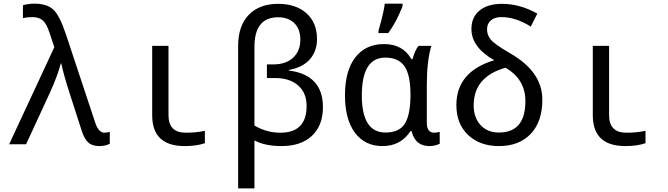

<svg xmlns="http://www.w3.org/2000/svg" viewBox="-20 -786 3641 1046"><path d="M29.8 0 275.9 -528.8 250 -606.9Q233.4 -657.7 212.4 -675.3Q191.4 -692.9 155.8 -692.9Q128.4 -692.9 105 -687V-757.8Q136.7 -766.1 167 -766.1Q236.3 -766.1 271 -733.2Q305.7 -700.2 339.8 -597.2L499 -117.2Q517.1 -63 548.8 -63Q563 -63 578.1 -67.9V-2.9Q553.7 9.8 522 9.8Q481.9 9.8 460.7 -9.8Q439.5 -29.3 425.8 -71.8L359.9 -275.9Q326.2 -380.4 314 -439.9H311Q293.5 -372.6 252.9 -283.2L122.1 0Z M897.9 -536.1V-158.2Q897.9 -63 992.2 -63Q1046.9 -63 1096.2 -73.2V-5.9Q1050.8 9.8 986.3 9.8Q809.1 9.8 809.1 -158.2V-536.1Z M1553.2 -404.8V-401.9Q1739.3 -378.4 1739.3 -202.1Q1739.3 -102.1 1679.4 -46.1Q1619.6 9.8 1514.2 9.8Q1423.3 9.8 1366.2 -21V240.2H1277.3V-535.2Q1277.3 -645.5 1335.4 -705.3Q1393.6 -765.1 1495.1 -765.1Q1591.8 -765.1 1649.4 -713.9Q1707 -662.6 1707 -573.2Q1707 -506.8 1667.7 -462.4Q1628.4 -418 1553.2 -404.8ZM1366.2 -102.1Q1432.1 -63 1507.3 -63Q1650.4 -63 1650.4 -209Q1650.4 -280.3 1604 -320.6Q1557.6 -360.8 1480 -360.8H1434.1V-435.1H1468.3Q1537.6 -435.1 1576.9 -471.7Q1616.2 -508.3 1616.2 -569.8Q1616.2 -627.4 1583.5 -659.7Q1550.8 -691.9 1495.1 -691.9Q1366.2 -691.9 1366.2 -530.8Z M2221.2 -463.9H2227.1Q2241.7 -514.2 2260.3 -536.1H2330.1Q2305.2 -455.1 2305.2 -321.8V-117.2Q2305.2 -63 2346.2 -63Q2360.4 -63 2375.5 -67.9V-2.9Q2350.1 9.8 2319.3 9.8Q2241.7 9.8 2222.2 -71.8H2216.3Q2163.6 9.8 2063.5 9.8Q1968.3 9.8 1913.8 -62.7Q1859.4 -135.3 1859.4 -267.1Q1859.4 -400.4 1915.5 -473.1Q1971.7 -545.9 2072.3 -545.9Q2174.8 -545.9 2221.2 -463.9ZM2216.3 -259.8V-267.1Q2216.3 -377.9 2183.6 -425Q2150.9 -472.2 2079.1 -472.2Q1951.2 -472.2 1951.2 -266.1Q1951.2 -64 2080.1 -64Q2152.3 -64 2183.3 -108.9Q2214.4 -153.8 2216.3 -259.8ZM2042 -619.1 2056.6 -671.4Q2071.3 -727.1 2076.2 -766.1H2173.3V-755.9Q2173.3 -748 2149.2 -697.3Q2125 -646.5 2095.2 -606H2042Z M2672.4 -458Q2548.3 -528.8 2548.3 -627.9Q2548.3 -692.9 2592.8 -729Q2637.2 -765.1 2715.3 -765.1Q2812.5 -765.1 2907.2 -711.9L2871.6 -641.1Q2789.1 -692.9 2711.4 -692.9Q2675.3 -692.9 2654.3 -675Q2633.3 -657.2 2633.3 -626Q2633.3 -595.2 2653.8 -570.1Q2674.3 -544.9 2758.3 -496.1Q2934.6 -395.5 2934.6 -243.2Q2934.6 -123 2871.3 -56.6Q2808.1 9.8 2698.2 9.8Q2594.2 9.8 2530.3 -50.5Q2466.3 -110.8 2466.3 -213.9Q2466.3 -395.5 2672.4 -458ZM2734.4 -417Q2560.5 -368.2 2560.5 -211.9Q2560.5 -146 2597.7 -105Q2634.8 -64 2698.2 -64Q2842.3 -64 2842.3 -234.9Q2842.3 -354 2734.4 -417Z M3298.3 -536.1V-158.2Q3298.3 -63 3392.6 -63Q3447.3 -63 3496.6 -73.2V-5.9Q3451.2 9.8 3386.7 9.8Q3209.5 9.8 3209.5 -158.2V-536.1Z"/></svg>

Font: Droid Sans Mono
Style: Regular
Weight: 400
Monospace: yes
Foundry: Ascender Corporation
Version: Version 1.00 build 112